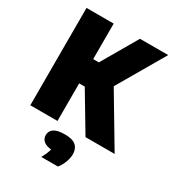

<svg xmlns="http://www.w3.org/2000/svg" viewBox="-231 -873 1151 1264"><g transform="rotate(30 345.0 -241.0)"><path d="M49.5 0V-740H256V-470H299L456 -740H670.5L462.5 -383L690.5 0H469L298.5 -285.5H256V0ZM282 258.5Q307 213 313.5 184Q272 179 253.8 162Q235.5 145 235.5 118.5Q235.5 87.5 261.2 69.8Q287 52 344.5 52Q402 52 427.8 75Q453.5 98 453.5 139.5Q453.5 169.5 440.5 202.8Q427.5 236 408.5 258.5Z"/></g></svg>

Font: Encode Sans SmCnd Black
Style: Regular
Weight: 900
Width: 4
Designer: Multiple Designers
Foundry: Impallari Type
Version: Version 3.002; ttfautohint (v1.8.3) -l 8 -r 50 -G 200 -x 14 